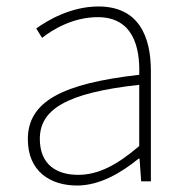

<svg xmlns="http://www.w3.org/2000/svg" viewBox="-20 -560 576 593"><path d="M218 13C288 13 354 -26 408 -70H411L416 0H446V-341C446 -448 408 -540 284 -540C198 -540 125 -496 92 -472L110 -443C144 -470 207 -507 282 -507C391 -507 413 -414 410 -329C173 -302 66 -247 66 -130C66 -30 136 13 218 13ZM221 -20C157 -20 103 -50 103 -131C103 -220 181 -273 410 -298V-109C341 -50 284 -20 221 -20Z"/></svg>

Font: Harano Aji Gothic CN ExtraLight
Style: Regular
Weight: 250
Foundry: Masamichi Hosoda
Version: HaranoAjiGothicCN-ExtraLight version 20230610;ttx 4.39.4